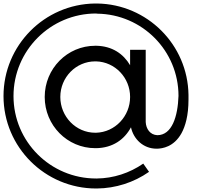

<svg xmlns="http://www.w3.org/2000/svg" viewBox="-25 -837 1180 1095"><path d="M717 -284C717 -174 631 -83 523 -80H518C408 -80 319 -172 319 -284C319 -396 408 -487 518 -487H523C631 -484 717 -394 717 -284ZM872 -66C831 -68 808 -102 806 -141V-553H717V-465C678 -531 614 -574 525 -576H518C359 -576 230 -446 230 -284C230 -122 359 8 518 8H525C617 6 684 -40 722 -111C736 -45 791 11 868 11H872C900 10 966 2 1010 -77C1032 -117 1050 -178 1050 -269V-290V-296C1046 -582 815 -813 529 -817H516C228 -813 -5 -578 -5 -289C-5 2 232 238 523 238H528C634 237 738 204 825 143L792 96C714 150 622 180 527 181H523C263 181 52 -29 52 -289C52 -549 263 -760 523 -760L529 -759C786 -756 993 -548 993 -290C989 -173 956 -66 872 -66Z"/></svg>

Font: MintSans
Style: Regular
Weight: 400
Version: Version 2.0